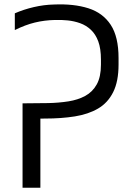

<svg xmlns="http://www.w3.org/2000/svg" viewBox="-20 -874 620 894"><path d="M104 -321V-393Q154 -393 204 -394Q254 -395 298.5 -402Q343 -409 377 -427.5Q411 -446 430.5 -481Q450 -516 450 -573Q450 -575 450 -584.5Q450 -594 450 -596Q450 -648 437.5 -681.5Q425 -715 403 -735.5Q381 -756 353 -766Q325 -776 295 -779Q265 -782 236 -781Q187 -780 142 -769Q97 -758 49 -734V-812Q90 -830 137.5 -841Q185 -852 231 -853Q324 -857 391.5 -835.5Q459 -814 495.5 -758.5Q532 -703 532 -604Q532 -602 532 -595.5Q532 -589 532 -582.5Q532 -576 532 -573Q532 -495 507 -445Q482 -395 436.5 -368.5Q391 -342 328.5 -332Q266 -322 190 -322ZM85 0V-393H168V0Z"/></svg>

Font: Matangi Medium
Style: Regular
Weight: 500
Designer: Prashant Pant
Foundry: The Graphic Ant
Version: Version 3.002